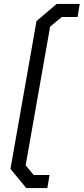

<svg xmlns="http://www.w3.org/2000/svg" viewBox="-20 -836 424 973"><path d="M33 20 165 -729 267 -816H384L373 -750H293L234 -701L110 2L151 51H231L220 117H113Z"/></svg>

Font: Chakra Petch
Style: Italic
Weight: 400
Italic angle: -10°
Designer: Katatrad Aksorn Co.,Ltd.
Foundry: Cadson Demak Co.,Ltd.
Version: Version 1.000; ttfautohint (v1.6)